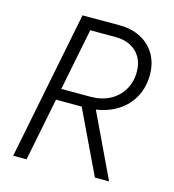

<svg xmlns="http://www.w3.org/2000/svg" viewBox="-107 -810 817 900"><g transform="rotate(15 301.0 -360.0)"><path d="M182.6 -719.7H363.3Q419.9 -719.7 464.6 -697Q509.3 -674.3 534.7 -631.6Q560.1 -588.9 560.1 -531.7Q560.1 -472.2 534.7 -424.8Q509.3 -377.4 463.4 -347.7Q417.5 -317.9 357.4 -309.1L504.4 0H435.5L289.6 -305.7H165L104 0H39.1ZM317.9 -360.8Q371.1 -360.8 411.6 -382.3Q452.1 -403.8 474.6 -442.4Q497.1 -481 497.1 -529.8Q497.1 -571.3 479.2 -601.1Q461.4 -630.9 430.2 -646.2Q398.9 -661.6 359.9 -661.6H235.8L175.8 -360.8Z"/></g></svg>

Font: Reddit Sans Fudge Light Italic
Style: Regular
Weight: 300
Italic angle: -11.25°
Designer: Stephen Hutchings
Version: Version 1.013